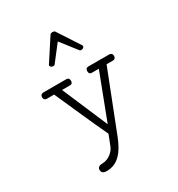

<svg xmlns="http://www.w3.org/2000/svg" viewBox="-192 -767 988 1066"><g transform="rotate(-30 302.5 -233.5)"><path d="M303.7 -643.1C297.4 -643.1 291 -641.1 288.6 -637.2L198.7 -499C196.3 -496.6 195.3 -493.2 195.3 -490.7C195.3 -482.9 204.6 -476.6 213.4 -476.6C217.3 -476.6 222.2 -477.1 224.6 -481L303.7 -583L383.3 -481C385.7 -477.1 390.6 -476.6 394.5 -476.6C403.3 -476.6 412.6 -482.9 412.6 -490.7C412.6 -493.2 411.6 -496.6 409.2 -499L319.3 -637.2C316.9 -641.1 310.1 -643.1 303.7 -643.1ZM238.3 -377.9H95.7C77.1 -377.9 73.2 -367.7 73.2 -357.4C73.2 -347.7 76.7 -337.9 93.3 -337.9H138.7C189.9 -225.1 238.3 -109.9 291.5 1L265.1 68.8C254.4 97.2 218.3 127.4 181.2 127.4C154.8 127.4 147.9 138.7 147.9 150.9C147.9 163.6 152.8 176.3 181.2 176.3C255.9 176.3 297.4 116.7 327.1 40.5L475.1 -337.9H513.7C530.8 -337.9 534.2 -348.1 534.2 -357.9C534.2 -368.2 530.3 -377.9 511.7 -377.9H382.3C366.2 -377.9 362.8 -367.7 362.8 -357.4C362.8 -347.7 365.7 -337.9 381.8 -337.9H425.3L314 -46.4L189.5 -337.9H239.3C255.4 -337.9 258.3 -347.7 258.3 -357.4C258.3 -367.7 254.9 -377.9 238.3 -377.9Z"/></g></svg>

Font: Cutive Mono
Style: Regular
Weight: 400
Monospace: yes
Designer: Vernon Adams
Foundry: Vernon Adams
Version: Version 1.002